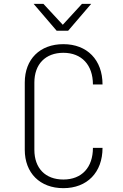

<svg xmlns="http://www.w3.org/2000/svg" viewBox="-20 -970 640 1000"><path d="M275 -810H335L455 -950H407L307 -841L206 -950H155ZM310 10C434 10 514 -72 514 -200H464C464 -98 406 -35 310 -35C216 -35 159 -94 159 -190V-540C159 -636 217 -695 310 -695C405 -695 464 -632 464 -530H514C514 -658 434 -740 310 -740C188 -740 109 -662 109 -540V-190C109 -69 188 10 310 10Z"/></svg>

Font: JetBrains Mono Thin
Style: Regular
Weight: 100
Monospace: yes
Designer: Philipp Nurullin, Konstantin Bulenkov
Foundry: JetBrains
Version: Version 2.305